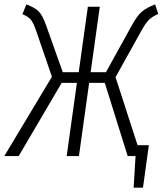

<svg xmlns="http://www.w3.org/2000/svg" viewBox="-37 -716 746 881"><path d="M608.9 -569.8 493.2 -361.8 594.2 -49.8H646L619.1 145H576.2L585 0H548.8L443.8 -335.9H372.1L325.2 0H269L315.9 -335.9H246.1L48.8 0H-17.1L201.2 -363.8L129.9 -571.8Q116.2 -611.8 104 -626.2Q91.8 -640.6 65.9 -650.9L84 -695.8Q123 -681.6 140.9 -663.3Q158.7 -645 174.8 -599.1L251 -384.8H324.2L366.2 -685.1H420.9L378.9 -384.8H449.2L568.8 -601.1Q592.3 -644 613.8 -662.4Q635.3 -680.7 674.8 -695.8L689 -651.9Q662.1 -640.6 645.8 -624.5Q629.4 -608.4 608.9 -569.8Z"/></svg>

Font: Fira Sans Compressed Light
Style: Italic
Weight: 300
Width: 3
Italic angle: -8°
Designer: Carrois Corporate & Edenspiekermann AG
Foundry: Carrois Corporate GbR & Edenspiekermann AG
Version: Version 4.203;PS 004.203;hotconv 1.0.88;makeotf.lib2.5.64775